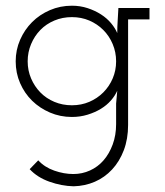

<svg xmlns="http://www.w3.org/2000/svg" viewBox="-20 -403 579 673"><path d="M395 -375H504V-335H429V35Q429 84 414 123.5Q399 163 373 191Q347 219 312.5 234Q278 249 238 250Q196 249 153.5 234Q111 219 84 190L114 159Q136 183 170 195Q204 207 237 207Q268 207 295.5 194.5Q323 182 343 159Q363 136 375 103.5Q387 71 387 32V-40Q388 -51 389 -62.5Q390 -74 391 -85Q383 -67 368.5 -50.5Q354 -34 333.5 -21.5Q313 -9 287 -1Q261 7 232 7Q191 7 155 -8.5Q119 -24 92.5 -50Q66 -76 50.5 -111.5Q35 -147 35 -188Q35 -228 50.5 -263.5Q66 -299 92.5 -325.5Q119 -352 155 -367.5Q191 -383 232 -383Q261 -383 287 -374.5Q313 -366 334 -352.5Q355 -339 369.5 -321.5Q384 -304 391 -287Q391 -309 392.5 -331Q394 -353 395 -375ZM77 -188Q77 -156 89 -128Q101 -100 121.5 -79Q142 -58 170.5 -46Q199 -34 232 -34Q265 -34 293 -46Q321 -58 342 -79Q363 -100 375 -128Q387 -156 387 -188Q387 -220 375 -248.5Q363 -277 342 -298Q321 -319 293 -331Q265 -343 232 -343Q199 -343 170.5 -331Q142 -319 121.5 -298Q101 -277 89 -248.5Q77 -220 77 -188Z"/></svg>

Font: Josefin Slab
Style: Regular
Weight: 400
Designer: Santiago Orozco
Foundry: Typemade
Version: Version 1.000